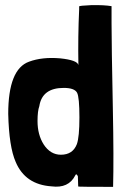

<svg xmlns="http://www.w3.org/2000/svg" viewBox="-20 -728 496 747"><path d="M288 -703Q288 -706 335 -708Q385 -709 414 -704V-638Q414 -554 419 -308Q423 -109 420 -1Q293 -1 285 -2Q284 -3 284 -9L283 -42Q277 -55 273 -46Q247 6 180 -3Q78 -10 41 -98Q15 -157 12 -285Q12 -459 93 -488Q144 -507 214 -501Q281 -494 285 -475Q283 -586 288 -692ZM126 -257Q126 -204 150 -166Q176 -126 217 -126Q263 -126 279 -167Q289 -195 289 -271Q289 -349 280 -367Q270 -386 228 -386Q144 -386 133 -315Q126 -296 126 -257Z"/></svg>

Font: Londrina Solid
Style: Regular
Weight: 400
Designer: Marcelo Magalhaes
Foundry: Marcelo Magalh„es
Version: Version 1.001 2011